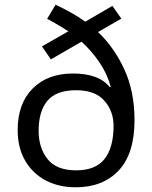

<svg xmlns="http://www.w3.org/2000/svg" viewBox="-20 -785 645 815"><path d="M216 -765Q248 -750 280.5 -732Q313 -714 342 -693L457 -760L495 -706L396 -649Q464 -585 507.5 -491Q551 -397 551 -275Q551 -133 484 -61.5Q417 10 301 10Q229 10 173.5 -19.5Q118 -49 86.5 -103.5Q55 -158 55 -233Q55 -345 118.5 -409Q182 -473 290 -473Q343 -473 382.5 -459Q422 -445 446 -415L450 -417Q434 -474 401 -522Q368 -570 326 -608L196 -533L158 -588L270 -652Q249 -666 226 -679.5Q203 -693 180 -705ZM303 -402Q219 -402 181.5 -357.5Q144 -313 144 -230Q144 -157 182 -109.5Q220 -62 303 -62Q386 -62 424 -110.5Q462 -159 462 -251Q462 -313 423 -357.5Q384 -402 303 -402Z"/></svg>

Font: Noto Znamenny Musical Notation
Style: Regular
Weight: 400
Version: Version 1.003; ttfautohint (v1.8.4.7-5d5b)